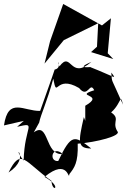

<svg xmlns="http://www.w3.org/2000/svg" viewBox="-31 -870 639 966"><path d="M89 -262 55 -232C159 -256 92 -238 88 -62C16 -153 132 -82 12 -2C75 -131 93 -55 228 40C232 105 286 71 193 20C315 -80 313 45 318 6C343 -26 363 -51 360 -147C452 -154 584 -187 559 -210C528 -263 587 -274 509 -316L505 -288C582 -333 571 -413 588 -343C523 -492 534 -447 529 -505C558 -466 551 -482 424 -532C441 -536 336 -519 429 -559C320 -463 329 -618 268 -536C249 -588 287 -528 244 -520C244 -520 233 -485 171 -312C89 -310 10 -384 -11 -239ZM398 -262 391 -281C362 -155 358 -123 428 -123C343 -190 328 -198 262 -60C213 -55 230 -143 285 -95C193 -86 217 -262 139 -204L166 -253C175 -297 205 -355 237 -474C258 -365 245 -499 367 -427C412 -371 420 -464 443 -416C335 -382 503 -398 398 -338ZM511 -602 527 -778 482 -742 287 -850 221 -663 193 -550 290 -668 463 -753 457 -635 427 -608 539 -573Z"/></svg>

Font: Asimov Silicon
Style: Regular
Weight: 400
Designer: Google
Version: Version 2.000980; 2014